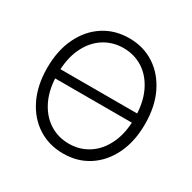

<svg xmlns="http://www.w3.org/2000/svg" viewBox="-164 -902 1079 1078"><g transform="rotate(30 376.0 -363.5)"><path d="M636.2 -393.1V-333.5H111.8V-393.1ZM376.5 9.8Q283.7 9.8 212.2 -36.4Q140.6 -82.5 99.9 -166.5Q59.1 -250.5 59.1 -363.3Q59.1 -476.6 99.9 -560.5Q140.6 -644.5 212.2 -690.9Q283.7 -737.3 376.5 -737.3Q468.8 -737.3 540 -690.9Q611.3 -644.5 652.1 -560.5Q692.9 -476.6 692.9 -363.3Q692.9 -250.5 652.1 -166.5Q611.3 -82.5 540 -36.4Q468.8 9.8 376.5 9.8ZM376.5 -54.2Q447.3 -54.2 503.7 -91.1Q560.1 -127.9 592.8 -197.3Q625.5 -266.6 625.5 -363.3Q625.5 -460.9 592.8 -530.3Q560.1 -599.6 503.7 -636.5Q447.3 -673.3 376.5 -673.3Q305.2 -673.3 248.5 -636.5Q191.9 -599.6 159.2 -530.3Q126.5 -460.9 126.5 -363.3Q126.5 -266.6 159.2 -197.5Q191.9 -128.4 248.3 -91.3Q304.7 -54.2 376.5 -54.2Z"/></g></svg>

Font: Inter 18pt Light
Style: Regular
Weight: 300
Designer: Rasmus Andersson
Foundry: rsms
Version: Version 4.001;git-66647c0bb